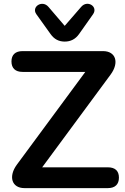

<svg xmlns="http://www.w3.org/2000/svg" viewBox="-20 -968 645 988"><path d="M313 -754C343 -754 368 -766 387 -793L459 -895C486 -934 430 -970 398 -933L313 -835L229 -933C197 -970 140 -933 167 -895L240 -793C259 -766 283 -754 313 -754ZM535 0C572 0 592 -19 592 -54C592 -89 572 -107 535 -107H197L549 -584C595 -646 576 -705 510 -705H96C59 -705 39 -686 39 -652C39 -617 59 -598 96 -598H419L67 -121C22 -60 40 0 106 0Z"/></svg>

Font: Nunito
Style: Bold
Weight: 700
Designer: Vernon Adams
Foundry: Vernon Adams
Version: Version 3.602